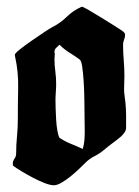

<svg xmlns="http://www.w3.org/2000/svg" viewBox="-20 -552 414 571"><path d="M223 -532Q227 -532 244 -522Q261 -512 281.5 -499.5Q302 -487 320 -475.5Q338 -464 344 -460Q352 -454 352 -449Q352 -441 349 -434Q346 -427 346 -419Q346 -396 348 -372.5Q350 -349 350 -325Q350 -315 349.5 -306Q349 -297 349 -287Q349 -277 350.5 -267Q352 -257 353 -247Q355 -227 355 -209.5Q355 -192 355 -172Q355 -165 350.5 -158.5Q346 -152 341 -147Q328 -136 315 -126.5Q302 -117 289 -106Q276 -95 261 -87.5Q246 -80 234 -68Q227 -61 215 -49.5Q203 -38 190 -27.5Q177 -17 163.5 -9Q150 -1 140 -1Q130 -1 113 -7.5Q96 -14 78 -23.5Q60 -33 43.5 -43Q27 -53 19 -59Q18 -61 18 -65Q18 -73 23 -80Q28 -87 28 -95Q28 -121 30.5 -146Q33 -171 33 -197Q33 -243 34 -290.5Q35 -338 25 -383Q25 -385 24.5 -386Q24 -387 24 -389Q24 -393 39 -405Q54 -417 73.5 -430.5Q93 -444 111 -456Q129 -468 135 -471Q159 -483 178.5 -502Q198 -521 223 -532ZM143 -392Q143 -388 142.5 -384.5Q142 -381 142 -377Q142 -358 144.5 -340Q147 -322 147 -303Q147 -290 146 -278Q145 -266 145 -253Q145 -244 145.5 -228Q146 -212 147 -195.5Q148 -179 150.5 -164Q153 -149 157 -142Q174 -131 191.5 -124Q209 -117 226 -109Q230 -122 231 -135Q232 -148 232 -161Q232 -184 231.5 -203.5Q231 -223 231 -246Q231 -254 230.5 -273.5Q230 -293 228.5 -314.5Q227 -336 224.5 -353.5Q222 -371 217 -375Q202 -386 186.5 -395.5Q171 -405 157 -419Q152 -414 147 -409.5Q142 -405 142 -398Q142 -394 143 -392Z"/></svg>

Font: Hand Textur
Style: Regular
Weight: 400
Designer: F. H. Ehmcke um 1935
Foundry: Peter Wiegel
Version: Version 1.000